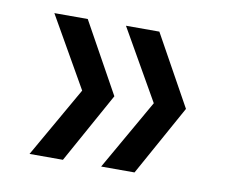

<svg xmlns="http://www.w3.org/2000/svg" viewBox="-50 -530 552 470"><g transform="rotate(10 226.0 -295.0)"><path d="M133 -120H50L150 -295L50 -470H133L230 -295ZM311 -120H228L328 -295L228 -470H311L408 -295Z"/></g></svg>

Font: DM Sans 36pt
Style: Regular
Weight: 400
Designer: Colophon Foundry, Jonny Pinhorn
Foundry: Colophon Foundry
Version: Version 4.004;gftools[0.9.30]